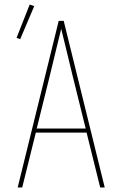

<svg xmlns="http://www.w3.org/2000/svg" viewBox="-20 -827 540 847"><path d="M58 0 239 -735H261L442 0H422L362 -242H138L78 0ZM358 -260 301 -490Q288 -543 275.5 -595.5Q263 -648 250 -700Q237 -648 224.5 -595.5Q212 -543 199 -490L142 -260ZM69 -654 53 -660 111 -807 131 -800Z"/></svg>

Font: Iosevka SS04 Thin
Style: Regular
Weight: 100
Monospace: yes
Designer: Belleve Invis
Foundry: Belleve Invis
Version: Version 19.0.0; ttfautohint (v1.8.4)